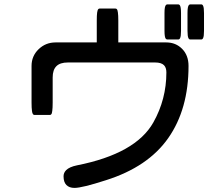

<svg xmlns="http://www.w3.org/2000/svg" viewBox="-20 -810 1040 897"><path d="M748.5 -749Q748.5 -765.6 750.2 -774.4Q752 -783.2 755.1 -786.4Q758.3 -789.6 761.7 -789.6H812.5Q815.9 -789.6 819.3 -786.6Q825.7 -779.8 825.7 -749V-666Q825.7 -640.1 821.3 -631.8Q818.4 -625.5 812.5 -625.5H761.7Q758.3 -625.5 754.9 -628.4Q748.5 -635.3 748.5 -666ZM856 -749Q856 -765.6 857.7 -774.4Q859.4 -783.2 862.5 -786.4Q865.7 -789.6 869.1 -789.6H919.9Q925.8 -789.6 928.7 -783.2Q933.1 -774.9 933.1 -749V-666Q933.1 -640.1 928.7 -631.8Q925.8 -625.5 919.9 -625.5H869.1Q863.3 -625.5 860.4 -631.8Q856 -640.1 856 -666ZM532.7 -611.8H756.8Q801.3 -611.8 831.1 -581.5Q860.8 -551.3 860.8 -502Q860.8 -300.3 766.1 -165Q671.4 -29.8 474.1 32.2Q363.3 67.9 328.1 67.9Q303.7 67.9 290.3 54.4Q276.9 41 276.9 13.7Q276.9 -2.9 289.1 -15.1Q304.2 -30.3 339.8 -37.6Q613.8 -91.8 696.3 -237.8Q757.3 -346.2 757.3 -471.7Q757.3 -494.1 746.1 -505.4Q733.4 -518.1 705.1 -518.1H296.9Q260.7 -518.1 243.4 -500.7Q226.1 -483.4 226.1 -448.2V-331.1Q226.1 -311.5 225.6 -308.6Q224.6 -289.6 222.2 -281.2Q219.2 -272.9 212.9 -272.9H140.6Q131.8 -272.9 129.4 -291.5Q127.4 -305.2 127.4 -331.1V-502Q127.4 -548.3 160.4 -580.1Q193.4 -611.8 239.3 -611.8H432.1V-713.9Q432.1 -738.8 433.8 -751.2Q435.5 -763.7 439.5 -767.6Q441.9 -770 445.3 -770H519.5Q522.9 -770 525.4 -767.6Q527.8 -765.1 528.8 -761.5Q529.8 -757.8 530.8 -751.5Q532.7 -738.8 532.7 -713.9Z"/></svg>

Font: YuPearl-Medium
Style: Medium
Weight: 500
Designer: Max Yao
Foundry: Max-Everyday
Version: Version 1.011; ttfautohint (v1.8.3)